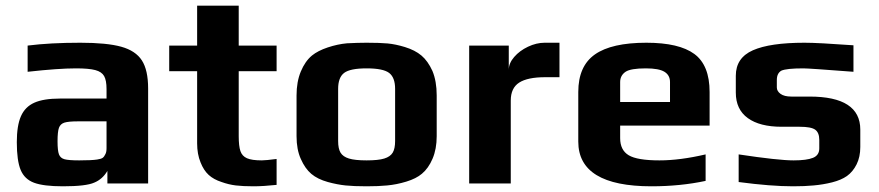

<svg xmlns="http://www.w3.org/2000/svg" viewBox="-20 -644 3084 674"><path d="M39 -145Q39 -203 53.5 -236Q68 -269 100.5 -283.5Q133 -298 190 -298H354V-331Q354 -362 345.5 -377Q337 -392 314.5 -398Q292 -404 247 -404Q185 -404 77 -392V-484Q156 -494 262 -494Q355 -494 405.5 -480Q456 -466 478 -432Q500 -398 500 -333V0H357V-44Q340 -15 311 -3Q282 10 201 10Q133 10 99.5 -2.5Q66 -15 52.5 -47.5Q39 -80 39 -145ZM321 -84Q335 -86 340.5 -90Q346 -94 350 -103Q354 -110 354 -124V-218H254Q220 -218 206 -213.5Q192 -209 187 -195.5Q182 -182 182 -148Q182 -115 187 -102Q192 -89 206.5 -85Q221 -81 258 -81Q302 -81 321 -84Z M758 -5Q730 -14 712.5 -30Q695 -46 684 -74Q672 -103 672 -141V-394H574V-484H672V-624H818V-484H951V-394H818V-166Q818 -131 824 -113.5Q830 -96 847 -88.5Q864 -81 899 -81Q913 -81 951 -86V5Q904 10 870 10Q833 10 808 7Q783 4 758 -5Z M1131 -5Q1095 -15 1073 -33.5Q1051 -52 1036 -86Q1021 -119 1021 -166V-309Q1021 -357 1036 -393Q1051 -429 1075 -449Q1096 -466 1130.5 -477.5Q1165 -489 1198 -492Q1236 -494 1267 -494Q1313 -494 1340.5 -491.5Q1368 -489 1401 -479Q1437 -468 1459.5 -449Q1482 -430 1498 -395Q1513 -359 1513 -309V-166Q1513 -121 1498.5 -87Q1484 -53 1461 -34Q1441 -17 1406.5 -6.5Q1372 4 1339 7Q1309 10 1267 10Q1222 10 1193 7Q1164 4 1131 -5ZM1367 -149V-332Q1367 -372 1346 -388Q1325 -404 1267 -404Q1209 -404 1188 -388Q1167 -372 1167 -332V-149Q1167 -122 1175.5 -108Q1184 -94 1205 -87.5Q1226 -81 1267 -81Q1308 -81 1329 -87.5Q1350 -94 1358.5 -108Q1367 -122 1367 -149Z M1627 -484H1766V-399Q1766 -422 1785 -444Q1804 -466 1833.5 -480Q1863 -494 1892 -494H1944V-373H1894Q1832 -373 1802.5 -354Q1773 -335 1773 -291V0H1627Z M2010 -147V-321Q2010 -412 2068.5 -453Q2127 -494 2249 -494Q2364 -494 2417.5 -454.5Q2471 -415 2471 -321V-203H2157V-159Q2157 -117 2187 -99Q2217 -81 2295 -81Q2367 -81 2457 -102V-9Q2368 10 2267 10Q2010 10 2010 -147ZM2332 -286V-356Q2332 -380 2312.5 -392Q2293 -404 2247 -404Q2194 -404 2176 -392Q2157 -379 2157 -356V-286Z M2573 -5V-102Q2712 -81 2766 -81Q2812 -81 2834 -90Q2856 -99 2856 -123V-153Q2856 -178 2842 -188.5Q2828 -199 2787 -199H2724Q2647 -199 2605 -229.5Q2563 -260 2563 -319V-378Q2563 -441 2623 -467.5Q2683 -494 2804 -494Q2852 -494 2976 -485V-392Q2820 -404 2800 -404Q2741 -404 2723 -396Q2707 -387 2707 -363V-337Q2707 -324 2720 -314.5Q2733 -305 2758 -305H2822Q3000 -305 3000 -189V-128Q3000 -93 2987 -67Q2974 -41 2953 -26Q2933 -12 2901.5 -4Q2870 4 2836 7Q2805 10 2764 10Q2686 10 2573 -5Z"/></svg>

Font: Play
Style: Bold
Weight: 700
Designer: Jonas Hecksher (Cyrillic expansion: Cyreal)
Foundry: Jonas Hecksher, Playtype, e-types AS
Version: Version 2.101; ttfautohint (v1.5.65-e2d9)